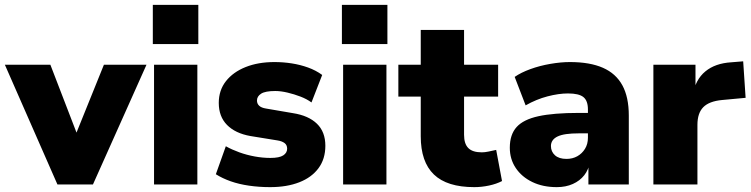

<svg xmlns="http://www.w3.org/2000/svg" viewBox="-39 -758 3087 789"><path d="M197 0 -19 -492H168L292 -170H258L388 -492H563L343 0Z M589 -577V-738H776V-577ZM594 0V-492H772V0Z M1071 11Q1026 11 984.5 5Q943 -1 909 -13Q875 -25 848 -42L889 -157Q914 -143 944.5 -132Q975 -121 1008 -115Q1041 -109 1072 -109Q1109 -109 1125 -119.5Q1141 -130 1141 -147Q1141 -162 1130.5 -170Q1120 -178 1101 -181L990 -199Q928 -210 894 -244.5Q860 -279 860 -335Q860 -387 889.5 -424.5Q919 -462 970.5 -482.5Q1022 -503 1089 -503Q1125 -503 1160 -497.5Q1195 -492 1227 -480.5Q1259 -469 1285 -450L1241 -337Q1222 -351 1196 -361Q1170 -371 1142.5 -377.5Q1115 -384 1092 -384Q1051 -384 1034 -373Q1017 -362 1017 -345Q1017 -332 1026 -323.5Q1035 -315 1054 -312L1165 -293Q1229 -283 1263.5 -249.5Q1298 -216 1298 -159Q1298 -105 1270 -67Q1242 -29 1191 -9Q1140 11 1071 11Z M1366 -577V-738H1553V-577ZM1371 0V-492H1549V0Z M1910 11Q1798 11 1744 -41Q1690 -93 1690 -198V-361H1598V-492H1690V-635H1868V-492H2008V-361H1868V-204Q1868 -167 1885.5 -149.5Q1903 -132 1941 -132Q1953 -132 1967.5 -135Q1982 -138 2000 -142L2024 -14Q2001 -2 1970.5 4.5Q1940 11 1910 11Z M2249 11Q2192 11 2148.5 -10Q2105 -31 2080.5 -67.5Q2056 -104 2056 -151Q2056 -205 2084 -236Q2112 -267 2174 -280.5Q2236 -294 2339 -294H2394V-210H2339Q2310 -210 2288.5 -207Q2267 -204 2253 -197.5Q2239 -191 2232 -181Q2225 -171 2225 -158Q2225 -135 2241.5 -120Q2258 -105 2289 -105Q2314 -105 2333.5 -116Q2353 -127 2365 -146.5Q2377 -166 2377 -192V-308Q2377 -344 2358.5 -359Q2340 -374 2295 -374Q2257 -374 2211 -362Q2165 -350 2121 -325L2076 -442Q2102 -460 2140.5 -474Q2179 -488 2222.5 -495.5Q2266 -503 2303 -503Q2385 -503 2438.5 -479.5Q2492 -456 2518.5 -407.5Q2545 -359 2545 -283V0H2379V-93H2385Q2380 -61 2362 -38Q2344 -15 2315 -2Q2286 11 2249 11Z M2646 0V-492H2819V-371H2809Q2819 -431 2859.5 -464.5Q2900 -498 2966 -502L3015 -506L3025 -356L2928 -347Q2875 -342 2851 -317.5Q2827 -293 2827 -245V0Z"/></svg>

Font: Nunito Sans 12pt ExtraLight Black
Style: Regular
Weight: 900
Version: Version 3.101;gftools[0.9.27]